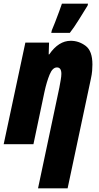

<svg xmlns="http://www.w3.org/2000/svg" viewBox="-33 -785 538 1045"><path d="M174 240H335L461 -353Q467 -380 468.5 -399.5Q470 -419 470 -434Q470 -508 433 -535.5Q396 -563 352 -563Q286 -563 235 -489H232L234 -553H105L-13 0H149L209 -285Q221 -340 237 -379Q253 -418 277 -418Q301 -418 301 -383Q301 -370 297.5 -350Q294 -330 290 -308ZM246 -606H347Q369 -634 397 -679Q425 -724 444 -755L446 -765H304Q300 -752 289 -722.5Q278 -693 266.5 -663Q255 -633 249 -620Z"/></svg>

Font: Noto Sans Display Condensed Black
Style: Italic
Weight: 900
Width: 3
Italic angle: -192°
Designer: Monotype Design Team
Foundry: Monotype Imaging Inc.
Version: Version 1.900